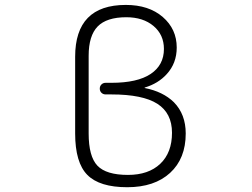

<svg xmlns="http://www.w3.org/2000/svg" viewBox="-20 -784 1040 792"><path d="M504.9 -11.7Q390.6 -11.7 340.3 -62.5Q290 -113.3 290 -233.4V-549.8Q290 -763.7 499 -763.7Q593.8 -763.7 651.4 -713.9Q709 -664.1 709 -587.9Q709 -523.4 668 -478.5Q632.8 -439.5 577.1 -422.9Q576.2 -422.9 576.7 -421.9Q577.1 -420.9 577.1 -420.9Q652.3 -406.2 697.3 -362.3Q746.1 -312.5 746.1 -233.4Q746.1 -129.9 681.6 -70.8Q617.2 -11.7 504.9 -11.7ZM345.7 -553.7V-233.4Q345.7 -138.7 381.8 -100.6Q418 -62.5 507.8 -62.5Q592.8 -62.5 641.1 -108.4Q689.5 -154.3 689.5 -236.3Q689.5 -317.4 628.9 -356Q568.4 -394.5 439.5 -394.5H416Q405.3 -394.5 398.4 -401.4Q391.6 -408.2 391.6 -418.5Q391.6 -428.7 398.4 -435.5Q405.3 -442.4 416 -442.4H439.5Q546.9 -442.4 601.6 -479Q656.2 -515.6 656.2 -582Q656.2 -640.6 613.3 -676.8Q570.3 -712.9 501 -712.9Q419.9 -712.9 382.8 -674.8Q345.7 -636.7 345.7 -553.7Z"/></svg>

Font: Gen Jyuu Gothic L Monospace Light
Style: Regular
Weight: 300
Designer: [Source Han Sans]
Ryoko NISHIZUKA  (kana & ideographs); Paul D. Hunt (Latin, Greek & Cyrillic); Wenlong ZHANG  (bopomofo
Version: Version 1.002.20150607